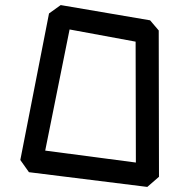

<svg xmlns="http://www.w3.org/2000/svg" viewBox="-20 -738 706 756"><path d="M94 -60 60 -108 173 -685 219 -718 571 -658 605 -618 606 -42 560 -2ZM515 -98 514 -574 254 -622 158 -145Z"/></svg>

Font: ZCOOL KuaiLe
Style: Regular
Weight: 400
Designer: Lui Bingke
Foundry: ZCOOL
Version: Version 2.000